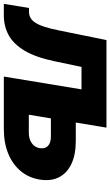

<svg xmlns="http://www.w3.org/2000/svg" viewBox="167 -769 576 1002"><g transform="rotate(90 455.0 -268.0)"><path d="M-25.9 0 -4.4 -131.3H14.6Q33.2 -131.3 47.4 -139.4Q61.5 -147.5 73 -165.3Q84.5 -183.1 94 -212.6Q103.5 -242.2 112.3 -285.6L163.1 -535.6H611.8L523.4 0H353.5L420.4 -405.3H303.2L273.4 -263.7Q252.9 -165.5 218.3 -107.9Q183.6 -50.3 137.2 -25.1Q90.8 0 35.2 0ZM527.3 -375.5H689Q761.7 -375.5 810.1 -352.3Q858.4 -329.1 879.4 -287.1Q900.4 -245.1 891.1 -187Q881.8 -129.9 846.7 -87.9Q811.5 -45.9 755.6 -22.9Q699.7 0 627 0H361.3L450.2 -535.6H620.1L552.7 -130.4H646Q679.7 -130.4 701.2 -145.8Q722.7 -161.1 727.1 -187Q731.4 -214.8 715.6 -230.2Q699.7 -245.6 666 -245.6H505.9Z"/></g></svg>

Font: Inter 20pt ExtraBold
Style: Italic
Weight: 800
Italic angle: -9.3988°
Version: Version 4.001;git-66647c0bb